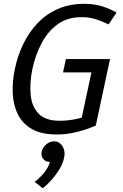

<svg xmlns="http://www.w3.org/2000/svg" viewBox="-20 -696 644 1008"><path d="M326 -386H558L555 -374L483 -37Q483 -37 466.5 -30Q450 -23 421 -13.5Q392 -4 355 3Q318 10 278 10Q198 10 148.5 -18Q99 -46 74.5 -94.5Q50 -143 47 -205Q44 -267 58 -334Q72 -402 101.5 -463.5Q131 -525 176 -573Q221 -621 282.5 -648.5Q344 -676 424 -676Q476 -676 517.5 -662.5Q559 -649 592 -630L550 -568Q517 -584 483 -595Q449 -606 409 -606Q334 -606 282.5 -568.5Q231 -531 198.5 -469.5Q166 -408 150 -334Q135 -260 141 -198Q147 -136 183 -99Q219 -62 293 -62Q322 -62 350.5 -66Q379 -70 409 -78L460 -316H311ZM242 154Q219 154 206.5 138Q194 122 199 100Q204 77 223 61.5Q242 46 265 46Q288 46 300 63L301 62Q323 89 318 123.5Q313 158 292.5 191.5Q272 225 247 252.5Q222 280 204 292L162 259Q189 239 212.5 209.5Q236 180 242 154Z"/></svg>

Font: Epunda Sans
Style: Italic
Weight: 400
Italic angle: -12.0243°
Designer: Simon Atzbach
Foundry: typofactur
Version: Version 2.204; ttfautohint (v1.8.4.7-5d5b)